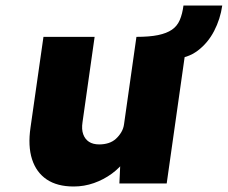

<svg xmlns="http://www.w3.org/2000/svg" viewBox="-20 -667 828 698"><path d="M248 11Q188 11 150 -14.5Q112 -40 96.5 -88Q81 -136 91 -204L138 -533H324L280 -223Q276 -197 282.5 -179Q289 -161 303.5 -151.5Q318 -142 341 -142Q359 -142 374.5 -147Q390 -152 401.5 -162.5Q413 -173 421 -186.5Q429 -200 431 -216L476 -533Q524 -533 555 -539.5Q586 -546 605 -559Q624 -572 633.5 -594Q643 -616 647 -647H788Q781 -598 758.5 -554.5Q736 -511 699 -483Q662 -455 611 -453L656 -493L586 0H414L419 -108L437 -87Q417 -58 387 -36Q357 -14 321.5 -1.5Q286 11 248 11Z"/></svg>

Font: Lexend ExtBd
Style: Italic
Weight: 800
Italic angle: -8.13011°
Designer: Bonnie Shaver-Troup, Thomas Jockin
Foundry: Lexend
Version: Version 1.007